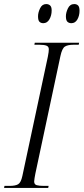

<svg xmlns="http://www.w3.org/2000/svg" viewBox="-43 -924 411 944"><path d="M-23 0 -21 -10H4Q32 -10 46 -18Q60 -26 67 -59L192 -644Q195 -659 196 -667.5Q197 -676 197 -682Q197 -695 185.5 -699.5Q174 -704 151 -704H126L128 -714H346L344 -704H319Q290 -704 276 -695Q262 -686 254 -648L131 -71Q129 -60 127 -49Q125 -38 125 -32Q125 -17 137.5 -13.5Q150 -10 173 -10H196L194 0ZM308 -810Q296 -810 288.5 -817Q281 -824 281 -844Q281 -862 291 -883Q301 -904 322 -904Q334 -904 341 -897Q348 -890 348 -871Q348 -847 337.5 -828.5Q327 -810 308 -810ZM170 -810Q158 -810 151 -817Q144 -824 144 -844Q144 -862 154 -883Q164 -904 184 -904Q196 -904 203.5 -897Q211 -890 211 -873Q211 -848 200 -829Q189 -810 170 -810Z"/></svg>

Font: Noto Serif Display ExtraCondensed Light
Style: Italic
Weight: 300
Width: 2
Italic angle: -12°
Designer: Monotype Design Team
Foundry: Monotype Imaging Inc.
Version: Version 2.009